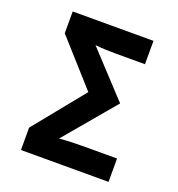

<svg xmlns="http://www.w3.org/2000/svg" viewBox="-130 -821 859 927"><g transform="rotate(20 300.0 -357.0)"><path d="M80 0V-115L290 -374L86 -602V-714H501V-594H352Q325 -594 298.5 -595Q272 -596 245 -599L453 -375L234 -115Q269 -118 302 -119Q335 -120 370 -120H530V0Z"/></g></svg>

Font: Noto Sans Mono
Style: Bold
Weight: 700
Designer: Monotype Design Team
Foundry: Monotype Imaging Inc.
Version: Version 2.014